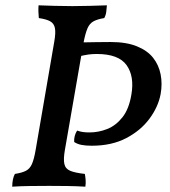

<svg xmlns="http://www.w3.org/2000/svg" viewBox="-20 -699 640 722"><path d="M26 3Q26 -11 28.5 -23.5Q31 -36 36 -45Q62 -49 77 -56.5Q92 -64 100 -82Q108 -100 114 -135L184 -542Q190 -576 186.5 -593.5Q183 -611 168.5 -619Q154 -627 126 -631Q125 -642 124.5 -654Q124 -666 125 -679Q154 -678 186 -677Q218 -676 252 -676Q285 -676 317.5 -677Q350 -678 382 -679Q381 -666 379.5 -654Q378 -642 372 -631Q347 -627 332 -619Q317 -611 309 -592.5Q301 -574 294 -538L224 -135Q218 -101 222 -82.5Q226 -64 244.5 -56.5Q263 -49 299 -45Q301 -35 302 -22.5Q303 -10 301 3Q267 1 233.5 0.5Q200 0 165 0Q130 0 92.5 0.5Q55 1 26 3ZM325 -151Q303 -151 287 -154Q271 -157 259 -165Q258 -176 261 -187.5Q264 -199 270 -208Q281 -204 292 -202.5Q303 -201 316 -201Q351 -201 383.5 -214Q416 -227 440.5 -258Q465 -289 474 -343Q486 -412 456 -454Q426 -496 344 -496Q327 -496 312.5 -494Q298 -492 273 -486L237 -539Q255 -539 283 -539.5Q311 -540 341.5 -540.5Q372 -541 396 -541Q455 -541 494.5 -525Q534 -509 555.5 -482Q577 -455 584 -419.5Q591 -384 584 -345Q575 -297 542 -252.5Q509 -208 454.5 -179.5Q400 -151 325 -151Z"/></svg>

Font: Vollkorn Medium
Style: Italic
Weight: 500
Italic angle: -11°
Designer: Friedrich Althausen
Foundry: Friedrich Althausen
Version: Version 5.000